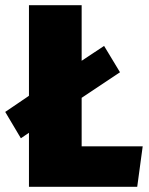

<svg xmlns="http://www.w3.org/2000/svg" viewBox="-23 -716 573 736"><path d="M290 -155H524L503 0H88V-207L57 -186L-3 -287L84 -346L88 -349V-696H290V-483L376 -540L437 -439L290 -341Z"/></svg>

Font: Fira Sans Condensed Black
Style: Regular
Weight: 900
Width: 3
Designer: Carrois Corporate & Edenspiekermann AG
Foundry: Carrois Corporate GbR & Edenspiekermann AG
Version: Version 4.203